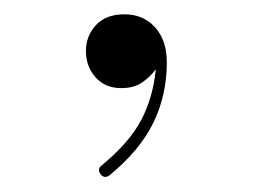

<svg xmlns="http://www.w3.org/2000/svg" viewBox="-20 -733 349 263"><path d="M150.4 -713.4Q176.3 -713.4 192.4 -695.6Q208.5 -677.7 208.5 -647.5Q208.5 -603 190.2 -565.2Q171.9 -527.3 129.9 -492.7Q122.6 -487.8 117.7 -494.6Q112.8 -501.5 119.1 -506.3Q157.7 -538.1 173.8 -569.3Q189.9 -600.6 193.4 -638.2Q186 -627.9 174.8 -620.1Q163.6 -612.3 146 -612.3Q124 -612.3 110.8 -627.2Q97.7 -642.1 97.7 -663.1Q97.7 -683.6 111.3 -698.5Q125 -713.4 150.4 -713.4Z"/></svg>

Font: Mikhak-DS2-FD Thin
Style: Regular
Weight: 100
Designer: Amin Abedi
Version: Version 3.2